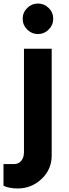

<svg xmlns="http://www.w3.org/2000/svg" viewBox="-61 -779 394 1099"><path d="M68.8 -671.4Q68.8 -707.5 94.7 -733.2Q120.6 -758.8 156.2 -758.8Q191.9 -758.8 217.8 -733.2Q243.7 -707.5 243.7 -671.4Q243.7 -635.7 217.8 -609.9Q191.9 -584 156.2 -584Q120.6 -584 94.7 -609.9Q68.8 -635.7 68.8 -671.4ZM40 299.8Q15.1 299.8 -7.6 295.2Q-30.3 290.5 -41 283.7V160.2H20Q44.9 160.2 60.5 141.4Q76.2 122.6 76.2 92.3V-500H234.9V111.3Q234.9 190.4 177.2 245.1Q119.6 299.8 40 299.8Z"/></svg>

Font: Now Alt
Style: Bold
Weight: 700
Designer: Alfredo Marco Pradil
Foundry: Alfredo Marco Pradil
Version: Version 1.002;PS 001.002;hotconv 1.0.88;makeotf.lib2.5.64775